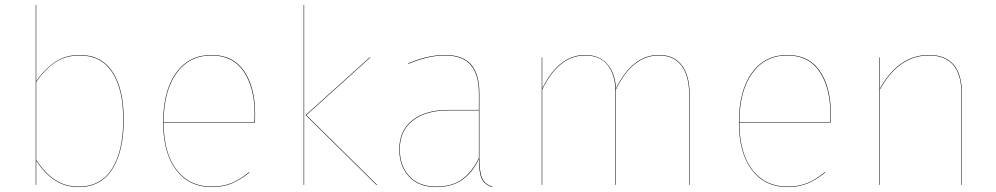

<svg xmlns="http://www.w3.org/2000/svg" viewBox="-20 -750 4043 779"><path d="M482 -264Q482 -136 435.5 -63.5Q389 9 300 9Q244 9 202 -19Q160 -47 127 -98V0H125V-730H127V-421Q163 -472 205 -499.5Q247 -527 304 -527Q391 -527 436.5 -458.5Q482 -390 482 -264ZM480 -264Q480 -389 435 -457Q390 -525 304 -525Q247 -525 205.5 -498Q164 -471 127 -418V-101Q161 -49 202.5 -21Q244 7 300 7Q388 7 434 -64.5Q480 -136 480 -264Z M1014 -252H644Q644 -129 696.5 -61Q749 7 838 7Q885 7 920 -7.5Q955 -22 991 -52L992 -50Q955 -20 920 -5.5Q885 9 838 9Q748 9 695 -60Q642 -129 642 -253Q642 -382 694.5 -454.5Q747 -527 838 -527Q926 -527 970.5 -461.5Q1015 -396 1015 -288Q1015 -266 1014 -252ZM1013 -288Q1013 -394 969 -459.5Q925 -525 838 -525Q748 -525 696 -453Q644 -381 644 -254H1012Q1013 -267 1013 -288Z M1214 0H1212V-730H1214ZM1223 -283 1510 0H1507L1220 -283L1480 -517H1483Z M1978 7 1977 9Q1945 -1 1934 -26Q1923 -51 1923 -105Q1896 -48 1854 -19.5Q1812 9 1750 9Q1679 9 1639.5 -33.5Q1600 -76 1600 -145Q1600 -220 1653 -262Q1706 -304 1799 -304H1923V-372Q1923 -446 1890.5 -485.5Q1858 -525 1784 -525Q1718 -525 1637 -491L1636 -493Q1717 -527 1784 -527Q1859 -527 1892 -487.5Q1925 -448 1925 -372V-110Q1925 -53 1936 -27.5Q1947 -2 1978 7ZM1923 -109V-302H1799Q1707 -302 1654.5 -260.5Q1602 -219 1602 -145Q1602 -77 1641 -35Q1680 7 1750 7Q1813 7 1854 -22Q1895 -51 1923 -109Z M2778 -368V0H2776V-368Q2776 -442 2745 -483.5Q2714 -525 2653 -525Q2546 -525 2479 -387V0H2477V-378Q2477 -445 2446 -485Q2415 -525 2354 -525Q2247 -525 2180 -387V0H2178V-517H2180V-391Q2247 -527 2354 -527Q2411 -527 2443.5 -490.5Q2476 -454 2479 -391Q2546 -527 2653 -527Q2715 -527 2746.5 -485Q2778 -443 2778 -368Z M3350 -252H2980Q2980 -129 3032.5 -61Q3085 7 3174 7Q3221 7 3256 -7.5Q3291 -22 3327 -52L3328 -50Q3291 -20 3256 -5.5Q3221 9 3174 9Q3084 9 3031 -60Q2978 -129 2978 -253Q2978 -382 3030.5 -454.5Q3083 -527 3174 -527Q3262 -527 3306.5 -461.5Q3351 -396 3351 -288Q3351 -266 3350 -252ZM3349 -288Q3349 -394 3305 -459.5Q3261 -525 3174 -525Q3084 -525 3032 -453Q2980 -381 2980 -254H3348Q3349 -267 3349 -288Z M3883 -368V0H3881V-368Q3881 -525 3749 -525Q3627 -525 3550 -387V0H3548V-517H3550V-391Q3627 -527 3749 -527Q3883 -527 3883 -368Z"/></svg>

Font: FiraGO Two
Style: Regular
Weight: 100
Designer: bBox Type
Foundry: bBox Type GmbH
Version: Version 1.001